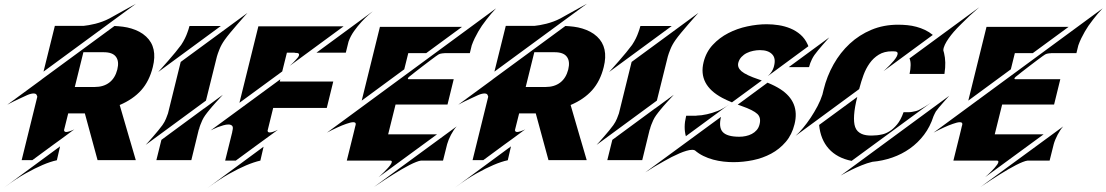

<svg xmlns="http://www.w3.org/2000/svg" viewBox="-78 -855 5907 1025"><path d="M702.1 -659.7Q764.2 -602.1 737.8 -497.1Q719.2 -421.9 675.8 -373.3Q632.3 -324.7 561 -294.4L614.3 -111.3V-111.8L647 0H442.9L375 -249.5H286.1L263.7 -159.7Q264.2 -156.7 266.4 -153.6Q268.6 -150.4 275.9 -150.4Q281.7 -150.4 292 -153.6Q302.2 -156.7 318.8 -164.1Q318.4 -164.1 308.6 -157Q298.8 -149.9 283.2 -138.2Q267.6 -126.5 247.3 -111.8Q227.1 -97.2 206.1 -82Q157.2 -45.9 94.7 0H37.6L121.1 -338.4Q120.6 -342.8 116.9 -349.4Q113.3 -356 100.6 -356Q94.7 -356 86.4 -354Q78.1 -352.1 66.9 -347.2Q44.9 -337.4 25.6 -328.1Q6.3 -318.8 -8.3 -312Q-24.9 -303.7 -39.1 -295.9L144 -430.2V-430.7L533.2 -716.3Q555.2 -715.3 578.1 -712.4Q601.1 -709.5 623 -702.9Q645 -696.3 665.3 -685.8Q685.5 -675.3 702.1 -659.7ZM548.3 -483.9Q559.1 -527.8 541 -551.8Q523.4 -576.2 475.6 -576.2H367.2L321.3 -390.6H427.2Q474.6 -390.6 505.6 -414.3Q536.6 -438 548.3 -483.9ZM647.9 -835 154.3 -472.7 214.8 -716.8H367.7Q380.4 -718.3 396.7 -720.9Q413.1 -723.6 431.4 -728.3Q449.7 -732.9 469 -740Q488.3 -747.1 506.8 -756.8Q526.9 -768.1 547.1 -779.3Q567.4 -790.5 585.9 -800.8Q604.5 -811 620.4 -819.8Q636.2 -828.6 647.9 -835ZM-58.1 147.9 242.7 -73.7 225.6 0.5Q192.4 7.3 148.9 25.9Q109.9 42.5 58.8 70.8Q7.8 99.1 -58.1 147.9Z M886.7 -524.4 1243.2 -786.1Q1238.8 -781.7 1223.6 -764.6Q1208.5 -747.6 1189.5 -725.6Q1170.4 -703.6 1151.4 -680.7Q1132.3 -657.7 1121.1 -641.6Q1103.5 -616.7 1093.8 -592.3Q1084 -567.9 1080.1 -553.7L1021.5 -317.9L699.7 -81.5Q702.6 -84.5 713.9 -96.9Q725.1 -109.4 739 -125.5Q752.9 -141.6 766.8 -158.4Q780.8 -175.3 789.1 -187Q801.3 -204.1 808.3 -221.7Q815.4 -239.3 818.8 -249.5ZM1011.2 -275.9V-275.4L1111.8 -349.1Q1091.8 -327.6 1073.7 -307.6Q1063 -295.9 1055.9 -287.6Q1048.8 -279.3 1042 -271Q1035.2 -262.7 1028.6 -254.4Q1022 -246.1 1017.6 -239.7Q1008.3 -226.6 1002 -213.1Q995.6 -199.7 991.7 -188.5Q986.8 -175.8 984.4 -164.1H983.4L943.4 0H756.8L783.7 -108.4ZM1101.1 -716.3 766.6 -470.7Q770.5 -475.1 785.9 -492.2Q801.3 -509.3 820.3 -531Q839.4 -552.7 858.4 -575.9Q877.4 -599.1 889.2 -615.2Q900.9 -632.8 909.4 -650.4Q918 -668 922.9 -682.6Q929.2 -699.2 933.1 -714.8H933.6L934.1 -716.3Z M1428.7 -473.6 1200.2 -306.2 1301.3 -714.4H1756.3L1468.8 -503.4Q1490.7 -522.9 1503.4 -538.1Q1511.7 -546.9 1514.9 -552.2Q1518.1 -557.6 1518.6 -562Q1519 -566.4 1516.1 -569.3Q1513.2 -572.3 1504.9 -572.3Q1497.6 -572.3 1493.7 -573.7H1453.6ZM1028.3 149.9 1329.1 -71.8 1312 2.4Q1278.8 9.8 1235.8 27.8Q1196.3 44.4 1145.3 73Q1094.2 101.6 1028.3 149.9ZM1611.3 -573.7 1914.6 -796.4Q1908.2 -791.5 1890.6 -776.4Q1873 -761.2 1852.5 -739Q1832 -716.8 1812.5 -689.5Q1793 -662.1 1782.7 -632.8L1768.1 -573.7ZM1418.5 -431.6 1415.5 -419.9H1701.2L1666.5 -278.8H1380.4L1350.6 -157.7Q1350.6 -154.3 1352.8 -151.1Q1355 -147.9 1362.3 -147.9Q1368.7 -147.9 1378.9 -151.1Q1389.2 -154.3 1405.3 -162.1Q1405.3 -162.1 1395.5 -154.8Q1385.7 -147.5 1369.9 -136Q1354 -124.5 1333.7 -109.6Q1313.5 -94.7 1292.5 -79.6Q1243.2 -43.5 1180.7 2.4H1124L1161.6 -148.9Q1161.6 -150.9 1162.1 -153.1Q1162.6 -155.3 1163.1 -157.7Q1168 -176.8 1161.1 -183.6Q1154.3 -190.4 1141.1 -190.4Q1129.4 -190.4 1114 -186Q1098.6 -181.6 1084.7 -176.3Q1070.8 -170.9 1060.3 -165.5Q1049.8 -160.2 1046.4 -158.7Z M2080.1 -484.9 1853 -317.9 1950.2 -711.4H2388.2L2197.3 -571.3H2101.6ZM1918.5 143.1 2359.9 -180.2Q2352.1 -171.9 2344.2 -160.2Q2336.4 -148.4 2329.6 -135.5Q2322.8 -122.6 2317.4 -109.4Q2312 -96.2 2309.1 -85.4L2287.1 2.4H2169.4Q2159.7 3.4 2143.6 9.8Q2127.4 16.1 2107.9 26.1Q2088.4 36.1 2066.9 48.6Q2045.4 61 2024.4 74.2Q1974.6 105 1918.5 143.1ZM1667.5 -147 2570.3 -810.5Q2543.5 -782.7 2519 -750.5Q2504.4 -731.9 2494.6 -717.5Q2484.9 -703.1 2475.1 -686.3Q2465.3 -669.4 2456.3 -650.9Q2447.3 -632.3 2440.4 -612.8L2430.2 -571.3H2295.9Q2293.9 -570.8 2293 -570.8H2292.5Q2285.6 -570.8 2274.7 -568.6Q2263.7 -566.4 2249 -554.7Q2238.3 -546.9 2218 -531.7Q2197.8 -516.6 2176.5 -500.2Q2155.3 -483.9 2137.5 -470Q2119.6 -456.1 2113.3 -450.7Q2110.4 -448.7 2107.2 -446Q2104 -443.4 2101.8 -440.7Q2099.6 -438 2099.4 -435.5Q2099.1 -433.1 2102.5 -432.1H2344.2L2311 -296.9H2033.7L1994.1 -137.7H2254.9L1942.9 90.8Q1946.8 87.4 1955.3 79.6Q1963.9 71.8 1973.4 62.3Q1982.9 52.7 1992.2 42.5Q2001.5 32.2 2007.3 23.7Q2013.2 15.1 2013.7 9.3Q2014.2 3.4 2006.8 2.4H1773.4Q1786.6 -50.8 1796.9 -92.3Q1803.2 -117.7 1806.9 -132.6Q1810.5 -147.5 1813.5 -159.7Q1816.4 -171.9 1818.4 -180.2Q1820.3 -188.5 1820.8 -189Q1822.3 -196.3 1818.8 -199.5Q1815.4 -202.6 1808.1 -202.6Q1800.8 -202.6 1791.3 -200.2Q1781.7 -197.8 1770.5 -193.8Q1759.3 -189.9 1747.3 -185.1Q1735.4 -180.2 1723.6 -174.8Q1696.8 -162.6 1667.5 -147Z M3109.4 -659.7Q3171.4 -602.1 3145 -497.1Q3126.5 -421.9 3083 -373.3Q3039.6 -324.7 2968.3 -294.4L3021.5 -111.3V-111.8L3054.2 0H2850.1L2782.2 -249.5H2693.4L2670.9 -159.7Q2671.4 -156.7 2673.6 -153.6Q2675.8 -150.4 2683.1 -150.4Q2689 -150.4 2699.2 -153.6Q2709.5 -156.7 2726.1 -164.1Q2725.6 -164.1 2715.8 -157Q2706.1 -149.9 2690.4 -138.2Q2674.8 -126.5 2654.5 -111.8Q2634.3 -97.2 2613.3 -82Q2564.5 -45.9 2502 0H2444.8L2528.3 -338.4Q2527.8 -342.8 2524.2 -349.4Q2520.5 -356 2507.8 -356Q2502 -356 2493.7 -354Q2485.4 -352.1 2474.1 -347.2Q2452.1 -337.4 2432.9 -328.1Q2413.6 -318.8 2398.9 -312Q2382.3 -303.7 2368.2 -295.9L2551.3 -430.2V-430.7L2940.4 -716.3Q2962.4 -715.3 2985.4 -712.4Q3008.3 -709.5 3030.3 -702.9Q3052.2 -696.3 3072.5 -685.8Q3092.8 -675.3 3109.4 -659.7ZM2955.6 -483.9Q2966.3 -527.8 2948.2 -551.8Q2930.7 -576.2 2882.8 -576.2H2774.4L2728.5 -390.6H2834.5Q2881.8 -390.6 2912.8 -414.3Q2943.8 -438 2955.6 -483.9ZM3055.2 -835 2561.5 -472.7 2622.1 -716.8H2774.9Q2787.6 -718.3 2804 -720.9Q2820.3 -723.6 2838.6 -728.3Q2856.9 -732.9 2876.2 -740Q2895.5 -747.1 2914.1 -756.8Q2934.1 -768.1 2954.3 -779.3Q2974.6 -790.5 2993.2 -800.8Q3011.7 -811 3027.6 -819.8Q3043.5 -828.6 3055.2 -835ZM2349.1 147.9 2649.9 -73.7 2632.8 0.5Q2599.6 7.3 2556.2 25.9Q2517.1 42.5 2466.1 70.8Q2415 99.1 2349.1 147.9Z M3293.9 -524.4 3650.4 -786.1Q3646 -781.7 3630.9 -764.6Q3615.7 -747.6 3596.7 -725.6Q3577.6 -703.6 3558.6 -680.7Q3539.6 -657.7 3528.3 -641.6Q3510.7 -616.7 3501 -592.3Q3491.2 -567.9 3487.3 -553.7L3428.7 -317.9L3106.9 -81.5Q3109.9 -84.5 3121.1 -96.9Q3132.3 -109.4 3146.2 -125.5Q3160.2 -141.6 3174.1 -158.4Q3188 -175.3 3196.3 -187Q3208.5 -204.1 3215.6 -221.7Q3222.7 -239.3 3226.1 -249.5ZM3418.5 -275.9V-275.4L3519 -349.1Q3499 -327.6 3481 -307.6Q3470.2 -295.9 3463.1 -287.6Q3456.1 -279.3 3449.2 -271Q3442.4 -262.7 3435.8 -254.4Q3429.2 -246.1 3424.8 -239.7Q3415.5 -226.6 3409.2 -213.1Q3402.8 -199.7 3398.9 -188.5Q3394 -175.8 3391.6 -164.1H3390.6L3350.6 0H3164.1L3190.9 -108.4ZM3508.3 -716.3 3173.8 -470.7Q3177.7 -475.1 3193.1 -492.2Q3208.5 -509.3 3227.5 -531Q3246.6 -552.7 3265.6 -575.9Q3284.7 -599.1 3296.4 -615.2Q3308.1 -632.8 3316.7 -650.4Q3325.2 -668 3330.1 -682.6Q3336.4 -699.2 3340.3 -714.8H3340.8L3341.3 -716.3Z M3815.4 -298.3 3583.5 -127.9Q3570.3 -175.8 3584.5 -233.9L3585.4 -237.3H3639.6V-237.8Q3667 -238.3 3696.3 -245.1Q3723.6 -251 3753.9 -262.9Q3784.2 -274.9 3815.4 -298.3ZM3777.8 -332.5Q3647.9 -401.9 3678.2 -523.4Q3691.4 -577.1 3727.1 -615.5Q3762.7 -653.8 3810.1 -678.2Q3857.4 -702.6 3911.4 -714.1Q3965.3 -725.6 4015.1 -725.6Q4046.9 -725.6 4079.6 -720.5Q4112.3 -715.3 4141.8 -703.1Q4171.4 -690.9 4195.3 -670.2Q4219.2 -649.4 4233.4 -618.2Q4234.9 -615.7 4235.8 -613Q4236.8 -610.4 4237.3 -607.9L4021 -448.7Q4034.2 -460.4 4041.7 -472.7Q4049.3 -484.9 4052.7 -496.6L4054.2 -502.4Q4064.9 -543.5 4044.4 -564.9Q4023.4 -587.4 3979 -587.4Q3962.4 -587.4 3943.8 -583.7Q3925.3 -580.1 3908.9 -572Q3892.6 -564 3880.4 -551Q3868.2 -538.1 3863.3 -519.5Q3857.4 -495.1 3879.9 -475.1Q3904.8 -453.6 3973.6 -430.7Q3978 -429.2 3981.7 -428Q3985.4 -426.8 3988.8 -425.3L3829.6 -308.6Q3814.5 -314.5 3801.8 -320.6Q3789.1 -326.7 3777.8 -332.5ZM4132.8 -496.6 4349.1 -655.3Q4346.2 -651.9 4336.2 -640.6Q4326.2 -629.4 4314 -615.5Q4301.8 -601.6 4289.6 -586.7Q4277.3 -571.8 4270 -561.5Q4262.2 -550.3 4256.6 -538.8Q4251 -527.3 4247.6 -518.1Q4243.7 -507.3 4241.2 -497.1H4239.3V-496.6ZM4087.4 -379.4Q4193.4 -311 4163.6 -191.9Q4149.9 -136.2 4116.7 -97.4Q4083.5 -58.6 4038.8 -34.7Q3994.1 -10.7 3941.9 0Q3889.6 10.7 3837.4 10.7Q3812 10.7 3784.2 7.6Q3756.3 4.4 3729 -2.9Q3701.7 -10.3 3676.8 -22.5Q3651.9 -34.7 3631.8 -52.2Q3626 -55.2 3617.2 -55.2Q3604.5 -55.2 3586.9 -50Q3569.3 -44.9 3549.6 -36.4Q3529.8 -27.8 3508.3 -17.1Q3486.8 -6.3 3466.8 5.4Q3418.9 31.7 3366.7 65.4L3771 -231Q3757.8 -175.8 3779.8 -150.9Q3802.7 -125 3869.1 -125Q3886.7 -125 3903.8 -128.7Q3920.9 -132.3 3935.8 -140.1Q3950.7 -147.9 3961.7 -160.6Q3972.7 -173.3 3977.1 -191.9Q3985.8 -227.1 3965.3 -246.6Q3943.8 -267.1 3880.9 -289.1Q3870.1 -292.5 3860.4 -296.4L4019.5 -413.6Q4040 -405.3 4056.9 -396.7Q4073.7 -388.2 4087.4 -379.4Z M5149.9 -816.4Q5096.2 -770.5 5054.2 -727.5Q5028.8 -702.6 5013.9 -685.3Q4999 -668 4986.6 -650.4Q4974.1 -632.8 4966.1 -616Q4958 -599.1 4958 -585.9Q4959 -582 4960 -578.6Q4960.9 -575.2 4961.9 -571.8Q4973.6 -523.9 4964.4 -464.4L4963.9 -460.4H4777.8Q4783.2 -485.4 4783.4 -507.3Q4783.7 -529.3 4777.3 -543ZM4294.9 -188 4498.5 -337.4Q4484.4 -281.7 4481.7 -241Q4479 -200.2 4487.3 -176.8Q4492.2 -163.1 4501.2 -154.3Q4510.3 -145.5 4521.5 -140.4Q4532.7 -135.3 4545.9 -133.3Q4559.1 -131.3 4572.3 -131.3Q4575.7 -131.3 4580.8 -131.6Q4585.9 -131.8 4590.6 -132.1Q4595.2 -132.3 4598.9 -132.6Q4602.5 -132.8 4603.5 -132.8Q4614.3 -133.8 4632.3 -137.7Q4650.4 -141.6 4670.7 -154.1Q4690.9 -166.5 4710.9 -190.4Q4731 -214.4 4745.6 -255.9H4770.5Q4780.8 -255.9 4791.5 -257.8Q4801.3 -259.3 4812.3 -262.2Q4823.2 -265.1 4834.5 -271.5Q4845.7 -277.3 4856.2 -283.7Q4866.7 -290 4875 -295.4Q4884.8 -301.8 4893.1 -307.6L4468.3 3.9Q4390.6 -11.7 4346.4 -61Q4302.2 -110.4 4294.9 -188ZM4508.8 -379.4 4169.4 -129.9Q4187.5 -146 4208.7 -171.4Q4230 -196.8 4249.8 -226.6Q4269.5 -256.3 4286.4 -288.3Q4303.2 -320.3 4312.5 -350.1L4318.8 -376Q4336.4 -448.2 4372.1 -511.5Q4407.7 -574.7 4458.5 -621.8Q4509.3 -668.9 4574.2 -696Q4639.2 -723.1 4716.3 -723.1Q4740.7 -723.1 4765.6 -720.7Q4790.5 -718.3 4814.2 -711.9Q4837.9 -705.6 4860.1 -695.1Q4882.3 -684.6 4901.9 -668.5L4638.7 -475.1Q4644 -480 4653.6 -489Q4663.1 -498 4673.6 -508.8Q4684.1 -519.5 4693.8 -531.2Q4703.6 -543 4709 -553Q4714.4 -563 4714.1 -570.3Q4713.9 -577.6 4704.1 -580.1Q4699.2 -580.6 4694.1 -580.8Q4689 -581.1 4683.6 -581.1Q4642.6 -581.1 4613.5 -563.2Q4584.5 -545.4 4564.5 -517.1Q4544.4 -488.8 4531.7 -453.9Q4519 -418.9 4510.3 -385.3ZM4409.7 82.5 4989.7 -343.8Q4986.3 -340.3 4977.3 -330.1Q4968.3 -319.8 4957.3 -307.4Q4946.3 -294.9 4935.3 -282Q4924.3 -269 4918 -259.8Q4914.6 -253.9 4911.4 -247.1Q4908.2 -240.2 4905.3 -233.9Q4887.7 -178.7 4855.2 -135.7Q4822.8 -92.8 4779.8 -62.3Q4736.8 -31.7 4685.5 -13.9Q4634.3 3.9 4579.1 8.8Q4550.8 15.6 4521 27.8Q4491.2 40 4466.3 52.2Q4437.5 66.4 4409.7 82.5Z M5318.4 -484.9 5091.3 -317.9 5188.5 -711.4H5626.5L5435.5 -571.3H5339.8ZM5156.7 143.1 5598.1 -180.2Q5590.3 -171.9 5582.5 -160.2Q5574.7 -148.4 5567.9 -135.5Q5561 -122.6 5555.7 -109.4Q5550.3 -96.2 5547.4 -85.4L5525.4 2.4H5407.7Q5397.9 3.4 5381.8 9.8Q5365.7 16.1 5346.2 26.1Q5326.7 36.1 5305.2 48.6Q5283.7 61 5262.7 74.2Q5212.9 105 5156.7 143.1ZM4905.8 -147 5808.6 -810.5Q5781.7 -782.7 5757.3 -750.5Q5742.7 -731.9 5732.9 -717.5Q5723.1 -703.1 5713.4 -686.3Q5703.6 -669.4 5694.6 -650.9Q5685.5 -632.3 5678.7 -612.8L5668.5 -571.3H5534.2Q5532.2 -570.8 5531.2 -570.8H5530.8Q5523.9 -570.8 5512.9 -568.6Q5502 -566.4 5487.3 -554.7Q5476.6 -546.9 5456.3 -531.7Q5436 -516.6 5414.8 -500.2Q5393.6 -483.9 5375.7 -470Q5357.9 -456.1 5351.6 -450.7Q5348.6 -448.7 5345.5 -446Q5342.3 -443.4 5340.1 -440.7Q5337.9 -438 5337.6 -435.5Q5337.4 -433.1 5340.8 -432.1H5582.5L5549.3 -296.9H5272L5232.4 -137.7H5493.2L5181.2 90.8Q5185.1 87.4 5193.6 79.6Q5202.1 71.8 5211.7 62.3Q5221.2 52.7 5230.5 42.5Q5239.7 32.2 5245.6 23.7Q5251.5 15.1 5252 9.3Q5252.4 3.4 5245.1 2.4H5011.7Q5024.9 -50.8 5035.2 -92.3Q5041.5 -117.7 5045.2 -132.6Q5048.8 -147.5 5051.8 -159.7Q5054.7 -171.9 5056.6 -180.2Q5058.6 -188.5 5059.1 -189Q5060.5 -196.3 5057.1 -199.5Q5053.7 -202.6 5046.4 -202.6Q5039.1 -202.6 5029.5 -200.2Q5020 -197.8 5008.8 -193.8Q4997.6 -189.9 4985.6 -185.1Q4973.6 -180.2 4961.9 -174.8Q4935.1 -162.6 4905.8 -147Z"/></svg>

Font: Facon
Style: Bold Italic
Weight: 700
Italic angle: -12°
Designer: Google
Version: Version 2.001150; 2014